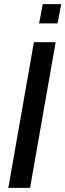

<svg xmlns="http://www.w3.org/2000/svg" viewBox="-20 -903 314 923"><path d="M20 0 143 -700H247.5L124.5 0ZM168 -790.5 185.5 -883H274L257 -790.5Z"/></svg>

Font: Cabin Condensed Medium
Style: Italic
Weight: 500
Width: 3
Italic angle: -10°
Designer: Pablo Impallari
Foundry: Pablo Impallari. http://www.impallari.com Igino Marini. http://www.ikern.com
Version: Version 3.001; ttfautohint (v1.8.3)